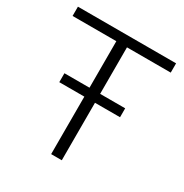

<svg xmlns="http://www.w3.org/2000/svg" viewBox="-165 -841 927 969"><g transform="rotate(30 298.0 -356.0)"><path d="M584 -658H329V-387H475V-335H329V0H267V-335H121V-387H267V-658H12V-712H584Z"/></g></svg>

Font: Muli Light
Style: Regular
Weight: 300
Designer: Vernon Adams
Foundry: Vernon Adams
Version: Version 2.100